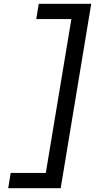

<svg xmlns="http://www.w3.org/2000/svg" viewBox="-20 -843 540 1006"><path d="M23 143 36 63H220L354 -743H170L183 -823H458L298 143Z"/></svg>

Font: Iosevka Curly Slab Medium
Style: Italic
Weight: 500
Italic angle: -9°
Monospace: yes
Designer: Belleve Invis
Foundry: Belleve Invis
Version: Version 22.1.2; ttfautohint (v1.8.4)